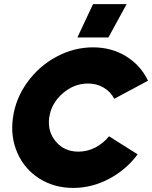

<svg xmlns="http://www.w3.org/2000/svg" viewBox="-20 -900 739 933"><path d="M43 -329.1Q56.2 -421.9 113 -500.5Q169.9 -579.1 254.6 -624.5Q339.4 -669.9 432.1 -669.9Q522.5 -669.9 593.3 -626Q664.1 -582 699.2 -507.8L535.2 -419.9Q517.6 -454.1 483.9 -474.1Q450.2 -494.1 407.2 -494.1Q339.4 -494.1 284.2 -445.8Q229 -397.5 219.2 -329.1Q210 -260.7 251.5 -211.9Q293 -163.1 360.8 -163.1Q404.3 -163.1 443.1 -183.1Q481.9 -203.1 509.8 -237.8L648.9 -149.9Q593.3 -75.2 510 -31Q426.8 13.2 335.9 13.2Q243.2 13.2 171.1 -32.5Q99.1 -78.1 64.5 -157Q29.8 -235.8 43 -329.1ZM356 -717.8 432.1 -879.9H595.2L506.8 -717.8Z"/></svg>

Font: Human Sans Black
Style: Italic
Weight: 800
Italic angle: -8°
Designer: Tim Radville
Foundry: Continuum
Version: Version 1.000;FEAKit 1.0